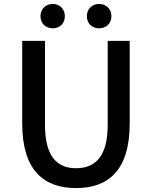

<svg xmlns="http://www.w3.org/2000/svg" viewBox="-20 -944 773 977"><path d="M93 -316C93 -76 204 13 367 13C530 13 640 -76 640 -316V-736H528V-308C528 -142 460 -88 367 -88C275 -88 209 -142 209 -308V-736H93ZM422 -862C422 -825 448 -800 484 -800C521 -800 547 -825 547 -862C547 -897 521 -924 484 -924C448 -924 422 -897 422 -862ZM248 -800C285 -800 310 -825 310 -862C310 -897 285 -924 248 -924C212 -924 186 -897 186 -862C186 -825 212 -800 248 -800Z"/></svg>

Font: Kinto Sans Med
Style: Regular
Weight: 500
Designer: Authors: Ryoko NISHIZUKA  (kana & ideographs); Paul D. Hunt (Latin, Greek & Cyrillic); Wenlong ZHANG  (bopomofo); Sandol
Foundry: Adobe Systems Incorporated, ookami Inc.
Version: Version 0.001